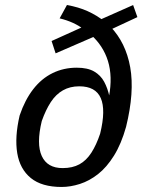

<svg xmlns="http://www.w3.org/2000/svg" viewBox="-20 -734 566 763"><path d="M225 9Q146 9 102.5 -26.5Q59 -62 48.5 -125.5Q38 -189 58 -275Q79 -337 112 -379.5Q145 -422 189 -443.5Q233 -465 285 -465Q328 -465 354 -450Q380 -435 394 -409Q408 -383 415 -350H413Q428 -430 409 -491.5Q390 -553 340 -597L367 -594L201 -522L185 -571L309 -627L312 -618Q294 -632 270 -643Q246 -654 217 -661L246 -714Q292 -706 328.5 -689.5Q365 -673 395 -649L367 -651L509 -714L526 -666L423 -618L418 -629Q480 -565 497.5 -466.5Q515 -368 481 -230Q462 -162 433 -115.5Q404 -69 369.5 -42Q335 -15 297.5 -3Q260 9 225 9ZM229 -66Q268 -66 295.5 -81Q323 -96 343 -127Q363 -158 378 -203Q401 -297 380.5 -344Q360 -391 295 -391Q258 -391 230 -375Q202 -359 182 -328.5Q162 -298 146 -253Q124 -162 146 -114Q168 -66 229 -66Z"/></svg>

Font: Nunito Sans 7pt Condensed Medium
Style: Italic
Weight: 500
Width: 3
Italic angle: -9°
Designer: Vernon Adams
Foundry: Vernon Adams
Version: Version 3.101;gftools[0.9.27]